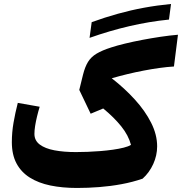

<svg xmlns="http://www.w3.org/2000/svg" viewBox="-20 -941 920 971"><path d="M880 -765.3Q838.5 -761.9 791.7 -754.9Q745 -747.9 698.6 -739.1Q652.3 -730.3 612.1 -720.5Q571.8 -710.8 543 -701.3Q496.4 -686.5 468.6 -669.8Q440.8 -653.2 425.3 -628.2Q409.8 -603.2 399.7 -562.7L380.9 -486.3L438.5 -365.9L502 -392.4Q556.8 -347.3 593.2 -302Q629.6 -256.7 642.4 -208.3Q629.2 -200.2 605.5 -194.3Q581.7 -188.3 551.4 -184Q521.2 -179.7 488.1 -177Q455.1 -174.3 423 -173.1Q391 -171.9 363.8 -171.9Q302.7 -171.9 255.4 -180.8Q208 -189.8 181.1 -210Q154.1 -230.3 154.1 -263.7Q154.1 -281.6 157.6 -303.9Q161.1 -326.2 167.1 -351.2Q173 -376.1 180.7 -401.2L70 -420.7Q57.1 -370.6 48.5 -321Q39.9 -271.5 39.9 -222.2Q39.9 -158.9 63.4 -114.7Q86.9 -70.5 130.6 -43Q174.3 -15.5 234.9 -2.9Q295.6 9.6 369.3 9.6Q424.8 9.6 482.1 5.1Q539.4 0.7 595.1 -9.7Q650.9 -20 701.2 -37.4Q735.2 -68 755 -111.4Q774.7 -154.8 774.7 -200.8Q774.7 -259.9 744.5 -319.9Q714.4 -379.9 662.4 -437.1Q610.5 -494.3 545.1 -545.1Q584 -556.5 625.2 -566.4Q666.3 -576.3 707.3 -584.1Q748.2 -592 787 -597.3Q825.8 -602.7 859.7 -604.7ZM834.5 -842 844.9 -920.9Q774.6 -914.1 707.8 -901.8Q641.1 -889.5 575.8 -871.3Q510.6 -853.2 443.7 -828.9L432.9 -749.5Q534.8 -785.6 634.8 -808.8Q734.7 -832 834.5 -842Z"/></svg>

Font: Pinar FD VF
Style: Regular
Weight: 300
Designer: Amin Abedi
Version: Version 2.000